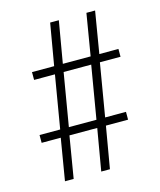

<svg xmlns="http://www.w3.org/2000/svg" viewBox="-106 -794 713 854"><g transform="rotate(-15 250.0 -367.5)"><path d="M87 -18 119 -210H31V-246H126L167 -489H71V-525H173L206 -717H246L213 -525H341L373 -717H413L381 -525H469V-489H374L333 -246H429V-210H327L294 -18H254L287 -210H159L127 -18ZM293 -246 334 -489H207L166 -246Z"/></g></svg>

Font: iosevka_custom_sans_ss08 XLt
Style: Regular
Weight: 200
Designer: Belleve Invis
Foundry: Belleve Invis
Version: Version 10.3.0; ttfautohint (v1.8.3)